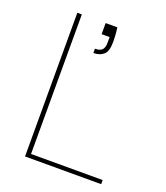

<svg xmlns="http://www.w3.org/2000/svg" viewBox="-130 -790 759 879"><g transform="rotate(20 249.0 -350.0)"><path d="M290 -700Q293 -678 294 -661.5Q295 -645 295 -631Q295 -584 276 -568Q257 -552 227 -552V-573Q253 -573 262.5 -584.5Q272 -596 272 -618V-646H233V-700ZM117 -700V-20H466V0H95V-700Z"/></g></svg>

Font: Albert Sans Thin
Style: Regular
Weight: 250
Designer: Andreas Rasmussen
Foundry: a.Foundry
Version: Version 1.025